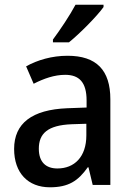

<svg xmlns="http://www.w3.org/2000/svg" viewBox="-20 -786 561 816"><path d="M420 -756V-766H301C277 -721 237 -661 205 -618V-606H273C319 -643 393 -718 420 -756ZM267 -549C201 -549 139 -531 91 -504L123 -430C166 -452 211 -468 257 -468C316 -468 348 -437 348 -359V-329L266 -326C116 -320 40 -262 40 -153C40 -51 99 10 192 10C271 10 312 -17 353 -75H356L374 0H449V-364C449 -488 390 -549 267 -549ZM285 -258 347 -260V-211C347 -119 296 -70 224 -70C176 -70 145 -96 145 -154C145 -218 182 -254 285 -258Z"/></svg>

Font: Noto Sans Arabic SemCond Med
Style: Regular
Weight: 500
Width: 4
Designer: Monotype Design Team, Nadine Chahine, Nizar Qandah and Khaled Hosny
Foundry: Monotype Imaging Inc.
Version: Version 2.012